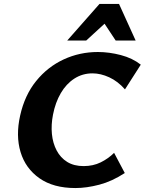

<svg xmlns="http://www.w3.org/2000/svg" viewBox="-20 -936 732 971"><path d="M361 15Q250 15 179.5 -34.5Q109 -84 84 -167Q59 -250 82 -352Q105 -455 163 -526.5Q221 -598 302 -635.5Q383 -673 475 -673Q532 -673 591 -657.5Q650 -642 692 -609L612 -484Q576 -525 532.5 -545Q489 -565 448 -565Q397 -565 356 -538.5Q315 -512 287.5 -465Q260 -418 248 -356Q238 -305 242.5 -258.5Q247 -212 266.5 -175Q286 -138 320 -117Q354 -96 403 -96Q451 -96 489.5 -115Q528 -134 557 -163L611 -61Q547 -19 482.5 -2Q418 15 361 15ZM320 -731 483 -916H582L536 -841L416 -731ZM565 -731 493 -840 483 -916H582L666 -731Z"/></svg>

Font: Ysabeau ExtraBold
Style: Italic
Weight: 800
Italic angle: -12°
Designer: Christian Thalmann (Catharsis Fonts)
Version: Version 2.002